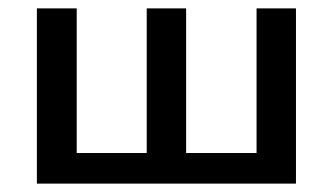

<svg xmlns="http://www.w3.org/2000/svg" viewBox="-20 -438 794 458"><path d="M592 -418H686V0H68V-418H163V-73H330V-418H424V-73H592Z"/></svg>

Font: EauTest Semibold
Style: Regular
Weight: 600
Designer: Christian Thalmann (Catharsis Fonts)
Version: Version 0.001;PS 000.001;hotconv 1.0.88;makeotf.lib2.5.64775